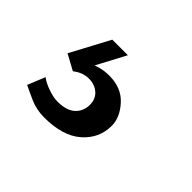

<svg xmlns="http://www.w3.org/2000/svg" viewBox="-57 -65 279 279"><g transform="rotate(45 82.5 75.0)"><path d="M51 150Q35 150 21.5 144Q8 138 0 134L11 107Q17 112 28.5 116Q40 120 48 120Q67 120 76 111.5Q85 103 85 90Q85 78 77 71Q69 64 57 64Q50 64 44 66.5Q38 69 33 73L9 60L41 0H73L46 51L40 49Q47 45 56 42.5Q65 40 75 40Q100 40 114.5 56Q129 72 129 89Q129 115 109 132.5Q89 150 51 150Z"/></g></svg>

Font: Alumni Sans Medium
Style: Regular
Weight: 500
Designer: Robert E. Leuschke
Foundry: Robert E. Leuschke
Version: Version 1.018